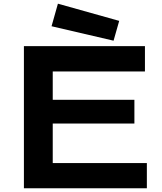

<svg xmlns="http://www.w3.org/2000/svg" viewBox="-20 -1011 872 1031"><path d="M108.4 -763.2H758.3V-627.4H263.2V-475.1H701.7V-347.7H263.2V-135.3H768.6V0H108.4ZM291 -991.2 620.1 -898.9 589.8 -792.5 256.8 -870.1Z"/></svg>

Font: Krona One
Style: Regular
Weight: 400
Version: Version 1.003